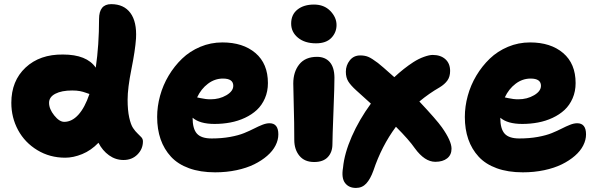

<svg xmlns="http://www.w3.org/2000/svg" viewBox="-20 -780 2907 936"><path d="M297.9 -11.2Q222.7 -11.2 161.9 -48.1Q101.1 -85 68.1 -146Q35.2 -207 35.2 -278.8Q35.2 -385.7 104.7 -450.7Q174.3 -515.6 287.1 -514.2Q402.8 -514.2 446.8 -450.2Q462.9 -560.5 462.9 -687Q462.9 -759.8 522 -759.8Q584 -759.8 615.7 -716.8Q647.5 -673.8 643.1 -592.8Q639.2 -534.7 620.6 -442.6Q602.1 -350.6 602.1 -293.9Q602.1 -242.7 609.9 -207.3Q617.7 -171.9 628.7 -155.8Q639.6 -139.6 650.4 -129.6Q661.1 -119.6 668.9 -111.1Q676.8 -102.5 676.8 -90.8Q676.8 -53.7 650.1 -26.9Q623.5 0 582 0Q543.5 0 511.5 -22.9Q479.5 -45.9 460 -84Q423.8 -46.4 380.6 -28.8Q337.4 -11.2 297.9 -11.2ZM219.2 -278.8Q219.2 -248.5 244.4 -217.3Q269.5 -186 293 -186Q330.6 -186 362.1 -220.7Q393.6 -255.4 416 -321.8Q413.6 -322.3 399.2 -327.6Q384.8 -333 369.4 -335.9Q354 -338.9 332 -338.9Q280.3 -338.9 249.8 -323Q219.2 -307.1 219.2 -278.8Z M1028.8 60.1Q956.5 60.1 901.9 40.3Q847.2 20.5 813.5 -16.1Q779.8 -52.7 762.9 -101.3Q746.1 -149.9 746.1 -210Q746.1 -261.2 760.3 -313Q774.4 -364.7 802.2 -411.4Q830.1 -458 867.7 -494.1Q905.3 -530.3 956.3 -551.8Q1007.3 -573.2 1064 -573.2Q1164.6 -573.2 1225.3 -521.5Q1286.1 -469.7 1286.1 -375Q1286.1 -334.5 1271.5 -300.8Q1256.8 -267.1 1232.2 -244.1Q1207.5 -221.2 1174.1 -205.6Q1140.6 -189.9 1103.3 -182.9Q1065.9 -175.8 1025.9 -175.8Q954.1 -175.8 918.9 -206.1Q918.9 -152.3 939.9 -128.7Q960.9 -105 1011.7 -105Q1060.5 -105 1101.8 -112.5Q1143.1 -120.1 1169.9 -131.1Q1196.8 -142.1 1218.3 -153.1Q1239.7 -164.1 1258.8 -171.6Q1277.8 -179.2 1293.9 -179.2Q1336.9 -179.2 1336.9 -125Q1336.9 -97.7 1323.2 -70.8Q1309.6 -43.9 1282.7 -20.5Q1255.9 2.9 1219.2 21Q1182.6 39.1 1133.3 49.6Q1084 60.1 1028.8 60.1ZM1066.9 -397Q1026.9 -397 993.7 -371.8Q960.4 -346.7 940.9 -305.2Q942.4 -304.7 956.5 -301.8Q970.7 -298.8 982.2 -297.4Q993.7 -295.9 1006.8 -295.9Q1049.8 -295.9 1083.5 -315.7Q1117.2 -335.4 1117.2 -361.8Q1117.2 -397 1066.9 -397Z M1520.5 -568.8Q1465.8 -568.8 1432.6 -596.2Q1399.4 -623.5 1399.4 -665Q1399.4 -709 1430.2 -733.4Q1460.9 -757.8 1510.7 -757.8Q1560.1 -757.8 1590.3 -726.6Q1620.6 -695.3 1620.6 -658.2Q1620.6 -621.6 1595.2 -595.2Q1569.8 -568.8 1520.5 -568.8ZM1511.7 9.8Q1464.4 9.8 1439.5 -20.8Q1414.6 -51.3 1414.6 -98.1Q1414.6 -184.1 1412.1 -263.9Q1409.7 -343.8 1409.7 -373Q1409.7 -429.7 1439 -466.3Q1468.3 -502.9 1525.4 -502.9Q1564.9 -502.9 1587.4 -477.5Q1609.9 -452.1 1610.4 -401.9Q1610.8 -369.1 1605.7 -238.5Q1600.6 -107.9 1600.6 -77.1Q1600.6 -38.1 1578.1 -14.2Q1555.7 9.8 1511.7 9.8Z M1715.3 136.2Q1680.2 136.2 1661.9 111.8Q1643.6 87.4 1652.3 37.1Q1658.7 -31.7 1694.8 -114.3Q1731 -196.8 1788.1 -274.9Q1732.9 -324.2 1716.3 -339.8Q1689.9 -363.8 1678 -382.8Q1666 -401.9 1666 -430.2Q1666 -461.4 1685.1 -485.6Q1704.1 -509.8 1736.3 -509.8Q1758.8 -509.8 1775.6 -502.7Q1792.5 -495.6 1822.3 -473.1Q1838.4 -460.9 1902.3 -403.8Q1947.8 -446.3 1995.1 -477.1Q2021 -493.7 2046.9 -502.9Q2072.8 -512.2 2089.4 -512.2Q2127.9 -512.2 2151.1 -491.5Q2174.3 -470.7 2174.3 -434.1Q2174.3 -406.2 2161.1 -387.7Q2147.9 -369.1 2123 -354Q2071.8 -324.7 2024.4 -285.2Q2107.9 -196.3 2134.3 -159.2Q2181.2 -92.8 2181.2 -55.2Q2181.2 -24.9 2159.9 -8.1Q2138.7 8.8 2102.1 8.8Q2050.3 8.8 2002.4 -57.1Q1974.1 -98.1 1910.2 -162.1Q1840.3 -67.9 1800.3 51.8Q1785.6 92.8 1765.6 114.5Q1745.6 136.2 1715.3 136.2Z M2528.8 60.1Q2456.5 60.1 2401.9 40.3Q2347.2 20.5 2313.5 -16.1Q2279.8 -52.7 2262.9 -101.3Q2246.1 -149.9 2246.1 -210Q2246.1 -261.2 2260.3 -313Q2274.4 -364.7 2302.2 -411.4Q2330.1 -458 2367.7 -494.1Q2405.3 -530.3 2456.3 -551.8Q2507.3 -573.2 2564 -573.2Q2664.6 -573.2 2725.3 -521.5Q2786.1 -469.7 2786.1 -375Q2786.1 -334.5 2771.5 -300.8Q2756.8 -267.1 2732.2 -244.1Q2707.5 -221.2 2674.1 -205.6Q2640.6 -189.9 2603.3 -182.9Q2565.9 -175.8 2525.9 -175.8Q2454.1 -175.8 2418.9 -206.1Q2418.9 -152.3 2439.9 -128.7Q2460.9 -105 2511.7 -105Q2560.5 -105 2601.8 -112.5Q2643.1 -120.1 2669.9 -131.1Q2696.8 -142.1 2718.3 -153.1Q2739.7 -164.1 2758.8 -171.6Q2777.8 -179.2 2793.9 -179.2Q2836.9 -179.2 2836.9 -125Q2836.9 -97.7 2823.2 -70.8Q2809.6 -43.9 2782.7 -20.5Q2755.9 2.9 2719.2 21Q2682.6 39.1 2633.3 49.6Q2584 60.1 2528.8 60.1ZM2566.9 -397Q2526.9 -397 2493.7 -371.8Q2460.4 -346.7 2440.9 -305.2Q2442.4 -304.7 2456.5 -301.8Q2470.7 -298.8 2482.2 -297.4Q2493.7 -295.9 2506.8 -295.9Q2549.8 -295.9 2583.5 -315.7Q2617.2 -335.4 2617.2 -361.8Q2617.2 -397 2566.9 -397Z"/></svg>

Font: Shantell Sans Irregular
Style: Regular
Weight: 800
Designer: Stephen Nixon, Anya Danilova, Shantell Martin
Foundry: Arrow Type
Version: Version 1.006;[9816181b4]